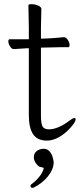

<svg xmlns="http://www.w3.org/2000/svg" viewBox="-20 -660 400 919"><path d="M118 -429H108Q107 -429 47 -425H46Q36 -425 28 -438Q20 -451 20 -461.5Q20 -472 26 -472H118V-528L116 -635Q116 -640 131 -640Q146 -640 162 -633.5Q178 -627 178 -617L176 -528V-475L209 -476Q245 -478 285 -482H286Q296 -482 304.5 -469Q313 -456 313 -445Q313 -434 307 -434H268Q240 -434 220 -433L176 -432V-108Q176 -67 184 -54Q192 -41 214 -41Q258 -41 313 -83Q329 -95 335.5 -95Q342 -95 342 -90Q342 -71 299 -30Q250 13 204.5 13Q159 13 138.5 -17.5Q118 -48 118 -110ZM135 239Q126 239 126 230Q126 225 130 222Q149 209 166.5 188Q184 167 190 144Q184 141 175 139.5Q166 138 162 133Q142 114 142 93.5Q142 73 156.5 62.5Q171 52 189.5 52Q208 52 220.5 68.5Q233 85 237 116Q237 150 209.5 184Q182 218 141 238Q138 239 135 239Z"/></svg>

Font: LXGW WenKai Light
Style: Regular
Weight: 300
Designer: LXGW / Fontworks Inc.
Foundry: LXGW / Fontworks Inc.
Version: Version 1.501; October 10, 2024